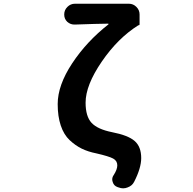

<svg xmlns="http://www.w3.org/2000/svg" viewBox="-20 -816 1040 1035"><path d="M703.1 164.1Q692.4 185.5 668 194.3Q656.2 199.2 643.6 199.2Q631.8 199.2 619.1 194.3L613.3 192.4Q593.8 185.5 587.9 166Q585 158.2 585 151.4Q585 138.7 592.8 127.9Q612.3 97.7 612.3 75.2Q612.3 50.8 589.8 38.6Q567.4 26.4 499 10.7Q455.1 2 420.9 -14.6Q386.7 -31.2 355.5 -60.5Q324.2 -89.8 307.6 -139.2Q291 -188.5 291 -254.9Q291 -356.4 369.1 -474.6Q447.3 -592.8 564.5 -684.6Q565.4 -685.5 564.9 -687Q564.5 -688.5 562.5 -688.5Q555.7 -688.5 488.3 -687Q420.9 -685.5 383.8 -683.6Q381.8 -683.6 380.9 -683.6Q359.4 -683.6 342.8 -698.2Q326.2 -713.9 326.2 -737.3V-738.3Q326.2 -761.7 343.3 -778.8Q360.4 -795.9 383.8 -795.9H674.8Q698.2 -795.9 715.3 -778.8Q732.4 -761.7 732.4 -738.3V-685.5Q732.4 -679.7 726.6 -679.7Q726.6 -679.7 725.6 -679.7Q615.2 -610.4 528.3 -483.4Q441.4 -356.4 441.4 -262.7Q441.4 -188.5 473.6 -153.8Q505.9 -119.1 584 -103.5Q669.9 -86.9 705.6 -56.2Q741.2 -25.4 741.2 36.1Q741.2 89.8 703.1 164.1Z"/></svg>

Font: Gen Jyuu Gothic Monospace Bold
Style: Bold
Weight: 700
Designer: [Source Han Sans]
Ryoko NISHIZUKA  (kana & ideographs); Paul D. Hunt (Latin, Greek & Cyrillic); Wenlong ZHANG  (bopomofo
Version: Version 1.002.20150607